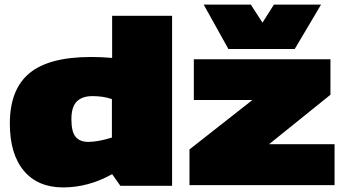

<svg xmlns="http://www.w3.org/2000/svg" viewBox="-20 -809 1515 839"><path d="M506 3 470 -48Q366 10 256 10Q145 10 84 -63Q23 -136 23 -269Q23 -418 108.5 -489Q194 -560 378 -560Q423 -560 470 -556V-740H732V3ZM469 -208V-376Q449 -383 427.5 -386Q406 -389 384 -389Q339 -389 315.5 -365.5Q292 -342 292 -288Q292 -233 310.5 -211Q329 -189 366 -189Q409 -189 469 -208ZM808 0V-156L1083 -372H827V-550H1424V-395L1156 -179H1442V0ZM1383 -789 1268 -595H978L870 -789H1076L1127 -710L1177 -789Z"/></svg>

Font: Georama Expanded Black
Style: Regular
Weight: 900
Width: 7
Designer: Jean-Baptiste Levee
Foundry: Production Type
Version: Version 1.000